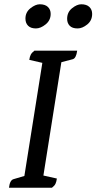

<svg xmlns="http://www.w3.org/2000/svg" viewBox="-20 -878 451 898"><path d="M22 0Q26 -35 43 -40L94 -55L178 -584L117 -598Q119 -613 124 -622.5Q129 -632 141 -641H341Q336 -605 320 -601L267 -587L183 -57L246 -43Q244 -28 239.5 -18.5Q235 -9 223 0ZM343 -745Q318 -745 306 -757.5Q294 -770 294 -790Q294 -821 317 -839.5Q340 -858 360 -858Q385 -858 398 -845.5Q411 -833 411 -813Q411 -782 388 -763.5Q365 -745 343 -745ZM148 -745Q124 -745 111.5 -757.5Q99 -770 99 -791Q99 -821 122.5 -839.5Q146 -858 166 -858Q191 -858 204 -845.5Q217 -833 217 -813Q217 -783 193.5 -764Q170 -745 148 -745Z"/></svg>

Font: Petrona Medium
Style: Italic
Weight: 500
Italic angle: -9°
Designer: Ringo R. Seeber
Foundry: Ringo R. Seeber
Version: Version 2.001; ttfautohint (v1.8.3)